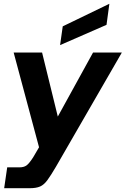

<svg xmlns="http://www.w3.org/2000/svg" viewBox="-20 -773 663 1013"><path d="M275 107Q248 153 230 177.5Q212 202 191.5 211Q171 220 136 220H2L18 110H82Q105 110 119 100.5Q133 91 155 57L186 4L52 -496H202L285 -158L471 -496H623ZM297 -535 311 -634 557 -753 542 -642Z"/></svg>

Font: Host Grotesk Black
Style: Italic
Weight: 900
Italic angle: -8°
Designer: Doğukan Karapınar based on Poppins by Indian Type Foundry, Jonny Pinhorn
Foundry: Element Type
Version: Version 1.000; ttfautohint (v1.8.4.7-5d5b);gftools[0.9.33]